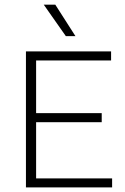

<svg xmlns="http://www.w3.org/2000/svg" viewBox="-20 -820 546 840"><path d="M93.5 0V-595H466V-555.5H138V-39.5H470.5V0ZM123.5 -285.5V-325H425V-285.5ZM268 -662 171.5 -799.5H222L310 -662Z"/></svg>

Font: Encode Sans SC Condensed Thin ExtraLight
Style: Regular
Weight: 250
Version: Version 3.002